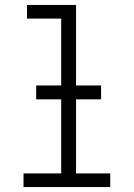

<svg xmlns="http://www.w3.org/2000/svg" viewBox="-20 -755 540 775"><path d="M75 0V-55H227V-680H89V-735H287V-55H425V0ZM126 -354V-410H388V-354Z"/></svg>

Font: Iosevka Custom Light
Style: Regular
Weight: 300
Monospace: yes
Designer: Belleve Invis
Foundry: Belleve Invis
Version: Version 27.3.5